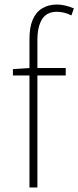

<svg xmlns="http://www.w3.org/2000/svg" viewBox="-20 -827 346 847"><path d="M110 0V-655Q110 -707 124.5 -740.5Q139 -774 166.5 -790.5Q194 -807 232 -807Q249 -807 268 -802.5Q287 -798 306 -790L295 -759Q263 -775 231 -775Q186 -775 165.5 -742Q145 -709 145 -650V0ZM37 -494V-522L110 -527H270V-494Z"/></svg>

Font: Noto Sans TC
Style: Regular
Weight: 100
Designer: Ryoko NISHIZUKA 西塚涼子 (kana, bopomofo & ideographs); Paul D. Hunt (Latin, Greek & Cyrillic); Sandoll Communications 산돌커뮤니
Foundry: Adobe
Version: Version 2.004;hotconv 1.0.118;makeotfexe 2.5.65603